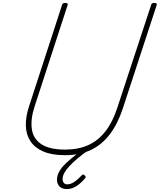

<svg xmlns="http://www.w3.org/2000/svg" viewBox="-20 -1035 1085 1304"><path d="M422 19Q332 19 273.5 -6.5Q215 -32 186 -77Q157 -122 155.5 -182.5Q154 -243 178 -315L401 -1000Q403 -1008 407.5 -1011.5Q412 -1015 424 -1015Q434 -1015 438 -1011.5Q442 -1008 439 -1000L215 -312Q187 -227 196 -160Q205 -93 260.5 -56Q316 -19 422 -19Q512 -19 579.5 -49.5Q647 -80 696 -143Q745 -206 776 -301L1006 -1000Q1008 -1008 1012.5 -1011.5Q1017 -1015 1029 -1015Q1049 -1015 1044 -1000L815 -301Q780 -194 725.5 -122.5Q671 -51 596 -16Q521 19 422 19ZM433 249Q402 249 384.5 231.5Q367 214 367 186Q367 162 378 138.5Q389 115 411.5 90.5Q434 66 467.5 38.5Q501 11 548 -23L580 -19V-15Q539 14 507 41Q475 68 452 92.5Q429 117 417 139Q405 161 405 181Q405 196 413 206.5Q421 217 437 217Q459 217 483 201.5Q507 186 534 157Q538 151 544 150.5Q550 150 556 157Q562 162 562 167Q562 172 556 178Q538 199 518 215.5Q498 232 477 240.5Q456 249 433 249Z"/></svg>

Font: Playwrite US Trad Thin
Style: Regular
Weight: 250
Designer: Veronika Burian, José Scaglione
Foundry: TypeTogether
Version: Version 1.003